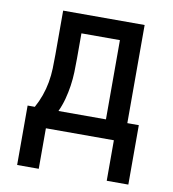

<svg xmlns="http://www.w3.org/2000/svg" viewBox="-79 -590 759 840"><g transform="rotate(10 300.0 -170.0)"><path d="M53 180V-84H85Q100 -111 110.5 -140.5Q121 -170 126.5 -201Q132 -232 133 -263Q134 -294 134 -325V-520H496V-84H547V180H451V0H149V180ZM401 -84V-436H230V-325Q230 -294 229 -263.5Q228 -233 223.5 -202.5Q219 -172 211 -142Q203 -112 190 -84Z"/></g></svg>

Font: Iosevka Fixed Curly Md Ex
Style: Regular
Weight: 500
Width: 7
Monospace: yes
Designer: Belleve Invis
Foundry: Belleve Invis
Version: Version 30.1.2